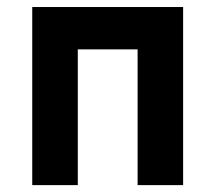

<svg xmlns="http://www.w3.org/2000/svg" viewBox="-20 -538 626 558"><path d="M379.9 0V-517.6H512.2V0ZM73.7 0V-517.6H206.1V0ZM79.1 -394.5V-517.6H509.8V-394.5Z"/></svg>

Font: Cascadia Code PL
Style: Regular
Weight: 400
Monospace: yes
Designer: Aaron Bell
Foundry: Saja Typeworks
Version: Version 2102.003